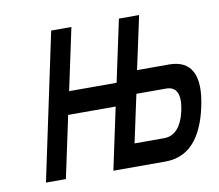

<svg xmlns="http://www.w3.org/2000/svg" viewBox="-62 -572 735 645"><g transform="rotate(-10 305.5 -250.0)"><path d="M45 0H113L158 -211H320L275 0H453C530 0 580 -53 603 -160C626 -266 597 -319 521 -319H412L451 -500H382L337 -289H175L220 -500H151ZM361 -78 396 -241H497C533 -241 546 -214 535 -160C523 -105 498 -78 462 -78Z"/></g></svg>

Font: LT Wave Mono
Style: Italic
Weight: 400
Designer: Daniel Lyons
Version: Version 2.5 (Glyphs App)